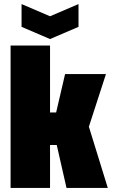

<svg xmlns="http://www.w3.org/2000/svg" viewBox="-20 -924 562 944"><path d="M32 0V-700H226V-371H256L300 -560H501L417 -301L510 0H307L259 -211H226V0ZM366 -904V-792L226 -732L86 -792V-904L226 -844Z"/></svg>

Font: Tektur Condensed ExtraBold
Style: Regular
Weight: 800
Width: 3
Designer: Adam Jagosz
Foundry: Adam Jagosz
Version: Version 1.005;gftools[0.9.30]